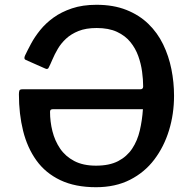

<svg xmlns="http://www.w3.org/2000/svg" viewBox="-20 -772 806 802"><path d="M578 -411Q578 -439 573.5 -472.5Q569 -506 557.5 -538Q546 -570 524.5 -596.5Q503 -623 468.5 -639Q434 -655 384 -655Q339 -655 308 -642.5Q277 -630 256 -610.5Q235 -591 221.5 -568Q208 -545 199 -523.5Q190 -502 182 -487Q180 -485 177 -484Q174 -483 166 -487L87 -522Q78 -526 85 -541Q95 -562 110 -590Q125 -618 148 -646.5Q171 -675 203.5 -698.5Q236 -722 280.5 -737Q325 -752 383 -752Q454 -752 508 -730.5Q562 -709 600 -672Q638 -635 661.5 -586.5Q685 -538 696 -483Q707 -428 707 -372Q707 -296 686 -227.5Q665 -159 624.5 -105.5Q584 -52 523 -21Q462 10 381 10Q294 10 232 -19.5Q170 -49 132 -102Q94 -155 76.5 -225.5Q59 -296 59 -378Q59 -388 61 -393.5Q63 -399 73 -399H566Q578 -399 578 -411ZM203 -316Q195 -316 192 -313.5Q189 -311 189 -305Q189 -264 199 -224Q209 -184 231 -151.5Q253 -119 290 -99.5Q327 -80 381 -80Q437 -80 473.5 -99Q510 -118 532 -151Q554 -184 564 -227Q574 -270 577 -316Z"/></svg>

Font: Libre Franklin Medium
Style: Regular
Weight: 500
Designer: Pablo Impallari, Rodrigo Fuenzalida, Nhung Nguyen
Foundry: Impallari Type
Version: Version 3.000